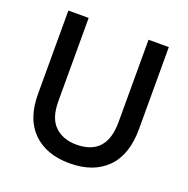

<svg xmlns="http://www.w3.org/2000/svg" viewBox="-123 -791 898 916"><g transform="rotate(20 326.0 -332.5)"><path d="M581 -258Q581 -127 513 -59Q445 9 325 9Q207 9 139 -57.5Q71 -124 71 -250V-674H174V-251Q174 -165 215.5 -125.5Q257 -86 325 -86Q478 -86 478 -256V-674H581Z"/></g></svg>

Font: Hind Siliguri Medium
Style: Regular
Weight: 500
Designer: Jyotish Sonowal
Foundry: Indian Type Foundry
Version: Version 1.001;PS 1.0;hotconv 1.0.86;makeotf.lib2.5.63406; tt